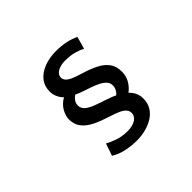

<svg xmlns="http://www.w3.org/2000/svg" viewBox="-187 -1040 1373 1373"><g transform="rotate(-45 500.0 -353.0)"><path d="M678.7 -653Q654.5 -666.5 615.3 -677.7Q576.2 -688.9 523.4 -688.9Q488.7 -688.9 464.6 -679.9Q440.5 -671 427.9 -656.8Q415.4 -642.6 415.4 -624.9Q415.4 -603.8 430.7 -588.9Q445.9 -574 474.8 -562.2Q503.7 -550.4 545.3 -537.7Q606.6 -519.8 653.9 -496Q701.2 -472.3 727.8 -436.8Q754.5 -401.3 754.5 -346.3Q754.5 -301.6 733.8 -265.9Q713.1 -230.1 680.1 -205.5Q695.9 -193.3 711.4 -166.1Q727 -139 727 -102Q727 -54.6 705.4 -20Q683.8 14.6 647.8 36.2Q611.8 57.9 569.1 68.4Q526.4 78.9 483.4 78.9Q429.4 78.9 374.8 67.5Q320.3 56.1 278.6 29.4L310.4 -63.5Q334.4 -48.9 380.4 -32.4Q426.4 -15.9 481.6 -15.9Q533.3 -15.9 564.2 -35.5Q595.2 -55.1 595.2 -87.8Q595.2 -108.1 582.3 -123.7Q569.5 -139.3 540.6 -153.2Q511.8 -167 462.5 -182Q400.3 -201.2 351.2 -224.8Q302.2 -248.4 273.3 -283.9Q244.5 -319.4 244.5 -372.2Q244.5 -406.9 266.2 -445.5Q287.8 -484.1 331.8 -509.5Q314.4 -524.3 301.1 -552.3Q287.8 -580.3 288 -610.2Q288 -664.6 318.9 -703.3Q349.7 -741.9 403.8 -762.8Q457.9 -783.6 526.9 -783.6Q579.2 -783.6 624.2 -773.7Q669.2 -763.8 704.8 -746.4ZM359.9 -397.5Q359.9 -384.1 365.1 -371.9Q370.2 -359.8 383 -348.3Q395.8 -336.8 417 -326.2Q438.1 -315.7 470.2 -304.7Q501.5 -294.2 527.7 -285.1Q554 -276.1 573.7 -268.7Q593.4 -261.3 604.5 -254.5Q620.2 -265.6 629.7 -284.3Q639.1 -303 639.1 -322.6Q639.1 -347.4 622.3 -365.6Q605.5 -383.9 578.3 -397.5Q551.1 -411.2 519.3 -422.2Q487.5 -433.2 456.9 -443.4Q426.3 -453.6 402.4 -465.7Q383.1 -453.1 371.5 -435.8Q359.9 -418.4 359.9 -397.5Z"/></g></svg>

Font: Noto Sans HK Thin
Style: Regular
Weight: 100
Designer: Ryoko NISHIZUKA 西塚涼子 (kana, bopomofo & ideographs); Paul D. Hunt (Latin, Greek & Cyrillic); Sandoll Communications 산돌커뮤니
Foundry: Adobe
Version: Version 2.004-H2;hotconv 1.0.118;makeotfexe 2.5.65603